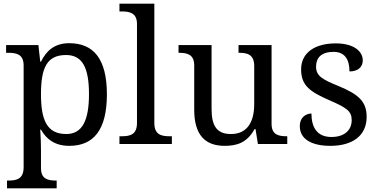

<svg xmlns="http://www.w3.org/2000/svg" viewBox="-20 -780 2050 1040"><path d="M18 240H287V198H284C240 198 202 190 202 131V35C202 10 201 -39 198 -78H202C231 -26 278 10 355 10C487 10 559 -76 559 -269C559 -461 487 -546 355 -546C277 -546 232 -507 202 -446H198L188 -536H13V-494H26C70 -494 108 -485 108 -426V126C108 189 71 198 26 198H18ZM339 -54C234 -54 202 -130 202 -269C202 -413 234 -482 338 -482C427 -482 462 -412 462 -270C462 -130 427 -54 339 -54Z M627 0H911V-42H898C853 -42 816 -51 816 -114V-760H627V-718H640C684 -718 722 -709 722 -650V-114C722 -51 685 -42 640 -42H627Z M1197 10C1262 10 1318 -6 1359 -81H1364L1377 0H1536V-42H1533C1489 -42 1451 -50 1451 -109V-536H1272V-494H1275C1320 -494 1357 -485 1357 -422V-216C1357 -119 1319 -54 1231 -54C1150 -54 1126 -104 1126 -191V-536H947V-494H950C994 -494 1032 -485 1032 -426V-186C1032 -49 1091 10 1197 10Z M1769 10C1887 10 1966 -43 1966 -147C1966 -231 1921 -269 1816 -313C1727 -349 1692 -368 1692 -419C1692 -466 1719 -499 1787 -499C1846 -499 1873 -460 1873 -393C1919 -393 1945 -417 1945 -453C1945 -503 1895 -545 1799 -545C1686 -545 1611 -495 1611 -404C1611 -317 1659 -283 1762 -238C1859 -196 1885 -178 1885 -129C1885 -75 1846 -38 1775 -38C1694 -38 1667 -95 1667 -165C1643 -165 1604 -150 1604 -96C1604 -26 1669 10 1769 10Z"/></svg>

Font: Noto Serif Devanagari
Style: Regular
Weight: 400
Designer: Universal Thirst, Indian Type Foundry and the Monotype Design Team
Foundry: Monotype Imaging Inc.
Version: Version 2.004